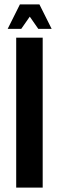

<svg xmlns="http://www.w3.org/2000/svg" viewBox="-20 -857 269 877"><path d="M54 0V-685H175V0ZM116 -781 77 -725H15L71 -837H160L216 -725H155Z"/></svg>

Font: Khand SemiBold
Style: Regular
Weight: 600
Designer: Devanagari: Sanchit Sawaria, Jyotish Sonowal; Latin: Satya Rajpurohit
Foundry: Indian Type Foundry
Version: Version 1.101;PS 1.0;hotconv 1.0.78;makeotf.lib2.5.61930; tt